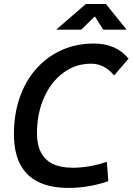

<svg xmlns="http://www.w3.org/2000/svg" viewBox="-20 -918 655 948"><path d="M319.3 9.8Q229 9.8 168.9 -19.8Q108.9 -49.3 78.9 -108.2Q48.8 -167 48.8 -255.4Q48.8 -354.5 77.4 -436.5Q106 -518.6 158.7 -578.1Q211.4 -637.7 283.9 -670.4Q356.4 -703.1 443.8 -703.1Q553.7 -703.1 614.7 -628.4L543.5 -545.4Q495.6 -603.5 429.7 -603.5Q353 -603.5 292.5 -558.6Q231.9 -513.7 197.3 -435.8Q162.6 -357.9 162.6 -258.8Q162.6 -202.6 182.4 -165Q202.1 -127.4 241 -108.6Q279.8 -89.8 338.4 -89.8Q421.4 -89.8 507.8 -119.1L514.6 -23.4Q418 9.8 319.3 9.8ZM257.3 -771.5 404.3 -898.4H502.9L605 -771.5H489.7L432.6 -861.8H473.6L380.9 -771.5Z"/></svg>

Font: Cascadia Mono Medium
Style: Italic
Weight: 500
Italic angle: -10°
Monospace: yes
Designer: Aaron Bell
Foundry: Saja Typeworks
Version: Version 2407.024